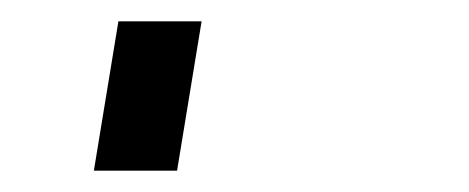

<svg xmlns="http://www.w3.org/2000/svg" viewBox="-20 60 440 180"><path d="M68 220 91 80H169L146 220Z"/></svg>

Font: Iosevka Aile Oblique
Style: Regular
Weight: 400
Italic angle: -9°
Designer: Belleve Invis
Foundry: Belleve Invis
Version: Version 31.1.0; ttfautohint (v1.8.4)